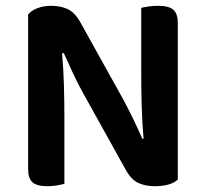

<svg xmlns="http://www.w3.org/2000/svg" viewBox="-20 -635 710 662"><path d="M144 7Q107 7 92 -6.5Q77 -20 77 -52V-585Q88 -599 109.5 -607Q131 -615 157 -615Q188 -615 212.5 -604Q237 -593 256 -560L400 -301Q420 -265 438.5 -226.5Q457 -188 471 -156L475 -157Q470 -216 468.5 -271.5Q467 -327 467 -381V-608Q475 -610 491.5 -612.5Q508 -615 525 -615Q562 -615 577.5 -601.5Q593 -588 593 -556V-16Q582 -5 561.5 1Q541 7 513 7Q483 7 458.5 -3.5Q434 -14 415 -47L271 -306Q251 -341 232.5 -380.5Q214 -420 200 -452L194 -451Q199 -396 200.5 -338Q202 -280 202 -228V-1Q194 1 178 4Q162 7 144 7Z"/></svg>

Font: Baloo 2 SemiBold
Style: Regular
Weight: 600
Designer: Sarang Kulkarni and Ek Type
Foundry: Ek Type
Version: Version 1.640;hotconv 1.0.111;makeotfexe 2.5.65597; ttfautoh